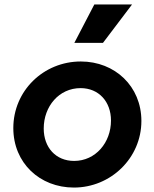

<svg xmlns="http://www.w3.org/2000/svg" viewBox="-20 -833 696 865"><path d="M313 12C479 12 617 -121 617 -288C617 -444 498 -556 344 -556C176 -556 40 -424 40 -256C40 -99 159 12 313 12ZM177 -254C177 -354 246 -436 343 -436C425 -436 480 -375 480 -290C480 -190 410 -108 314 -108C231 -108 177 -169 177 -254ZM315 -640H444L575 -813H405Z"/></svg>

Font: Mluvka Bold
Style: Italic
Weight: 700
Italic angle: -8°
Designer: Modified by Jiří Krblich, Original typeface by Gumpita Rahayu
Foundry: Gumpita Rahayu & Jiří Krblich
Version: Version 2.000;Glyphs 3.1.1 (3134)